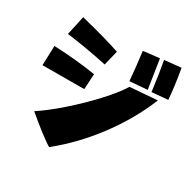

<svg xmlns="http://www.w3.org/2000/svg" viewBox="-181 -957 1183 1187"><g transform="rotate(30 410.5 -363.0)"><path d="M128 -92Q200 -139 288.5 -217Q377 -295 452 -376.5Q527 -458 563 -517L757 -532Q689 -365 574.5 -212Q460 -59 319 54Q295 41 241 -0.5Q187 -42 128 -92ZM334 -475 328 -365Q58 -365 30 -364L35 -504Q197 -497 334 -475ZM70 -610 100 -747Q218 -717 279 -699.5Q340 -682 387 -666L361 -560Q205 -593 70 -610ZM523 -751 638 -764 670 -557 545 -547Q543 -576 535 -650.5Q527 -725 523 -751ZM665 -768 783 -780Q804 -660 811 -567L697 -557Q683 -670 665 -768Z"/></g></svg>

Font: Otomanopee One
Style: Regular
Weight: 400
Designer: Das Ende der Wildnis
Foundry: Gutenberg Labo
Version: Version 3.005